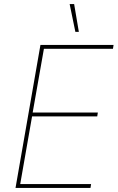

<svg xmlns="http://www.w3.org/2000/svg" viewBox="-20 -920 576 940"><path d="M56 0H423L426 -19H79L137 -350H456L459 -369H140L195 -681H533L536 -700H178ZM349 -764H366L343 -900H321Z"/></svg>

Font: Fixel Text 20240404 Thin
Style: Italic
Weight: 100
Width: 4
Italic angle: -10°
Designer: AlfaBravo + MacPaw
Foundry: Kyrylo Tkachov, Marchela Mozhyna, Serhii Makarenko, Maria Weinstein, Zakhar Kryvoshyya
Version: Version 1.211;Glyphs 3.2 (3225)